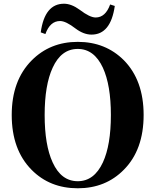

<svg xmlns="http://www.w3.org/2000/svg" viewBox="-20 -992 835 1032"><path d="M199 -818Q220 -972 324 -972Q364 -972 409 -939Q463 -898 494 -898Q547 -898 572 -968L597 -960Q575 -806 472 -806Q430 -806 387 -838Q334 -879 303 -879Q249 -879 224 -809ZM263 -119Q309 -18 398 -18Q486 -18 533 -119Q576 -212 576 -374Q576 -534 533 -628Q486 -729 398 -729Q309 -729 263 -628Q220 -535 220 -374Q220 -212 263 -119ZM646 -668Q752 -560 752 -374Q752 -187 646 -80Q548 20 398 20Q248 20 150 -79Q43 -187 43 -374Q43 -559 150 -667Q249 -767 398 -767Q547 -767 646 -668Z"/></svg>

Font: Source Han Serif CN Heavy
Style: Regular
Weight: 900
Designer: Ryoko NISHIZUKA  (kana & ideographs); Frank Grießhammer (Latin, Greek & Cyrillic); Wenlong ZHANG  (bopomofo); Sandoll Co
Foundry: Adobe Systems Incorporated
Version: Version 1.000;PS 1;hotconv 16.6.53;makeotf.lib2.5.65590